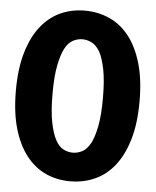

<svg xmlns="http://www.w3.org/2000/svg" viewBox="-53 -782 678 835"><g transform="rotate(5 286.0 -364.5)"><path d="M555 -365Q555 -269 534.5 -199Q514 -129 478 -83Q442 -37 392 -14.5Q342 8 284 8Q226 8 177 -14.5Q128 -37 92 -83Q56 -129 35.5 -199Q15 -269 15 -365Q15 -460 35.5 -530Q56 -600 92 -646Q128 -692 177 -714.5Q226 -737 284 -737Q342 -737 392 -714.5Q442 -692 478 -646Q514 -600 534.5 -530Q555 -460 555 -365ZM395 -365Q395 -440 385.5 -488.5Q376 -537 361 -565Q345 -592 325 -602Q305 -612 284 -612Q264 -612 244 -602Q224 -592 209 -565Q194 -537 184.5 -488.5Q175 -440 175 -365Q175 -289 184.5 -241Q194 -193 209 -165Q224 -137 244 -127Q264 -117 285 -117Q305 -117 325 -127Q345 -137 361 -165Q376 -193 385.5 -241Q395 -289 395 -365Z"/></g></svg>

Font: Aleo Black
Style: Regular
Weight: 900
Designer: Alessio Laiso
Foundry: Alessio Laiso
Version: Version 2.001;gftools[0.9.29]